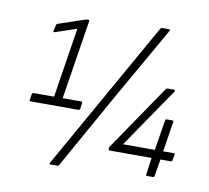

<svg xmlns="http://www.w3.org/2000/svg" viewBox="-78 -767 958 880"><g transform="rotate(10 400.5 -327.5)"><path d="M73 -244Q64 -244 67 -251L71 -276Q73 -284 78 -284H174L225 -609L127 -576Q118 -573 119 -580L125 -606Q126 -611 127.5 -613Q129 -615 133 -616L255 -657Q257 -658 259 -658Q261 -658 263 -658H269Q274 -658 272 -651L214 -284H300Q307 -284 305 -276L302 -250Q300 -244 293 -244ZM211 25Q204 25 209 16L410 -340L599 -675Q602 -680 607 -680H639Q642 -680 643.5 -678Q645 -676 643 -673L447 -329L252 19Q249 25 244 25ZM657 0Q650 0 652 -6L663 -85H468Q462 -85 462 -92V-95Q463 -98 464 -100.5Q465 -103 467 -106L671 -405Q675 -411 681 -411H710Q713 -411 714.5 -408.5Q716 -406 713 -402L523 -124H671L694 -265Q695 -271 700 -271H727Q734 -271 732 -265L710 -124H759Q766 -124 764 -117L759 -91Q758 -85 752 -85H704L691 -6Q690 0 684 0Z"/></g></svg>

Font: Sofia Sans Semi Condensed Light
Style: Italic
Weight: 300
Italic angle: -9°
Version: Version 4.100